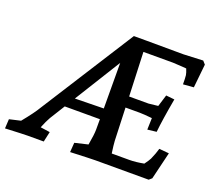

<svg xmlns="http://www.w3.org/2000/svg" viewBox="-120 -873 1175 1042"><g transform="rotate(20 468.0 -352.0)"><path d="M4 -49 69 -64Q123 -130 144 -166L487 -705H563L774 -704Q791 -704 886 -709L902 -691L888 -555L827 -550Q827 -582 825 -602Q823 -615 814 -637L789 -639L736 -642H565L575 -388H687Q693 -388 741 -394L762 -462L811 -457Q788 -330 781 -259L729 -253L731 -320Q681 -325 659 -325H577L584 -135Q585 -114 592 -65H694Q730 -65 777 -74Q795 -98 802 -112Q818 -148 826 -177L883 -172L845 -14L829 0H714H521Q495 0 377 5L381 -50L457 -68Q468 -130 468 -157V-218H265L211 -131Q197 -107 181 -67L236 -59L223 0H131Q109 0 1 5ZM468 -280 467 -543 302 -277Z"/></g></svg>

Font: Andada Pro SemiBold
Style: Italic
Weight: 600
Italic angle: -6.99998°
Designer: Carolina Giovagnoli
Foundry: Huerta Tipografica
Version: Version 3.005